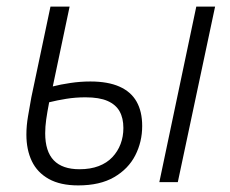

<svg xmlns="http://www.w3.org/2000/svg" viewBox="-20 -552 697 582"><path d="M217 10Q163 10 128 -9.5Q93 -29 76.5 -63.5Q60 -98 60 -144Q60 -171 65 -200Q70 -229 75 -257L133 -532H191L140 -290Q163 -296 193.5 -300.5Q224 -305 254 -305Q307 -305 342 -289.5Q377 -274 394 -244Q411 -214 411 -170Q411 -122 390 -81Q369 -40 326 -15Q283 10 217 10ZM221 -39Q254 -39 279 -48.5Q304 -58 320.5 -75.5Q337 -93 345.5 -115.5Q354 -138 354 -164Q354 -194 342.5 -214.5Q331 -235 306 -246Q281 -257 239 -257Q209 -257 181 -252.5Q153 -248 129 -242Q123 -211 120 -189.5Q117 -168 117 -148Q117 -93 143 -66Q169 -39 221 -39ZM463 0 575 -532H632L519 0Z"/></svg>

Font: Noto Sans Display Light
Style: Italic
Weight: 300
Italic angle: -12°
Designer: Monotype Design Team
Foundry: Monotype Imaging Inc.
Version: Version 2.003